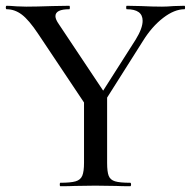

<svg xmlns="http://www.w3.org/2000/svg" viewBox="-22 -645 661 665"><path d="M472 -573Q472 -613 417 -613Q415 -613 415 -619Q415 -625 417 -625L466 -624Q506 -622 539 -622Q556 -622 580 -624L617 -625Q619 -625 619 -619Q619 -613 617 -613Q582 -613 543 -583Q504 -553 473 -503L325 -269L306 -285L448 -508Q472 -547 472 -573ZM1 -613Q-2 -613 -2 -619Q-2 -625 1 -625Q12 -625 36 -623L69 -622Q102 -622 160 -624L218 -625Q220 -625 220 -619Q220 -613 218 -613Q170 -613 170 -589Q170 -578 182 -561L344 -318L281 -272L110 -528Q78 -576 53.5 -594.5Q29 -613 1 -613ZM349 -319V-81Q349 -50 354.5 -36Q360 -22 376.5 -17Q393 -12 429 -12Q432 -12 432 -6Q432 0 429 0Q398 0 380 -1L308 -2L238 -1Q220 0 187 0Q185 0 185 -6Q185 -12 187 -12Q223 -12 240 -17Q257 -22 263 -36.5Q269 -51 269 -81V-310Z"/></svg>

Font: Cormorant SC Medium
Style: Regular
Weight: 500
Designer: Christian Thalmann (Catharsis Fonts)
Foundry: Catharsis Fonts
Version: Version 4.000